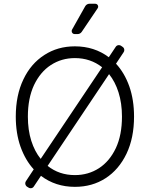

<svg xmlns="http://www.w3.org/2000/svg" viewBox="-20 -984 797 1021"><path d="M130.7 13.1 122.9 8.2Q119 5.3 116.7 0.7Q114.3 -3.9 114.3 -8.9Q114.3 -15.6 117.9 -20.6L159.4 -83.5Q115.1 -131.4 89.1 -203.8Q63.9 -275.2 63.9 -364Q63.9 -477.6 104.4 -561.8Q143.8 -645.2 215.6 -691.4Q286.6 -737.6 378.2 -737.6Q481.5 -737.6 558.6 -679.7L595.2 -734.7Q598 -739.3 602.5 -741.7Q606.9 -744 612.2 -744Q619 -744 623.9 -740.4L632.1 -734.7Q636.4 -731.9 638.7 -727.5Q641 -723 641 -718Q641 -711.3 637.4 -706.3L596.9 -645.2Q642 -596.6 667.6 -524.9Q692.8 -453.1 692.8 -364Q692.8 -250.7 652.7 -166.5Q611.9 -81.7 541.2 -36.2Q470.5 9.6 378.2 9.6Q275.2 9.6 197.8 -49L159.8 7.8Q157 12.4 152.5 14.7Q148.1 17 142.8 17Q136.4 17 130.7 13.1ZM146.3 -235.4Q164.4 -178.6 196.4 -139.2L523.1 -626.4Q460.9 -675.1 378.2 -675.1Q307.2 -675.1 250.4 -638.1Q194.6 -601.9 160.9 -531.6Q128.2 -461.3 128.2 -364Q128.2 -292.6 146.3 -235.4ZM378.2 -52.9Q449.6 -52.9 506.7 -89.8Q563.2 -126.8 596.2 -196.7Q628.6 -266 628.6 -364Q628.6 -435 610.1 -493.3Q592.7 -548.7 560 -589.8L233.3 -101.9Q294.7 -52.9 378.2 -52.9ZM362.9 -826 433.2 -951Q436.8 -957 442.8 -960.6Q448.9 -964.1 456 -964.1H486.5Q493.3 -964.1 497.7 -959.5Q502.1 -954.9 502.1 -948.5Q502.1 -944.6 499.3 -940L414.4 -814.3Q410.5 -808.9 405 -805.9Q399.5 -802.9 393.1 -802.9H376.4Q370 -802.9 365.6 -807.5Q361.2 -812.1 361.2 -818.5Q361.2 -822.8 362.9 -826Z"/></svg>

Font: DeltaSans Light
Style: Regular
Weight: 300
Designer: Rasmus Andersson
Foundry: rsms
Version: Version 3.012